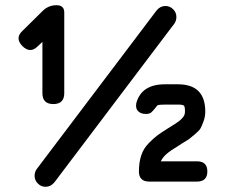

<svg xmlns="http://www.w3.org/2000/svg" viewBox="-20 -698 877 738"><path d="M143 -340V-537L125 -520Q96 -491 66 -521Q36 -552 67 -580L145 -657Q167 -678 197 -678Q227 -678 227 -650V-340Q227 -298 185 -298Q143 -298 143 -340ZM155 20Q138 20 125.5 7.5Q113 -5 113 -22Q113 -37 121 -48L582 -658Q596 -675 616 -675Q633 -675 645.5 -662.5Q658 -650 658 -633Q658 -618 650 -607L189 3Q175 20 155 20ZM737 0H554Q514 0 514 -39Q514 -74 523 -101Q532 -128 552.5 -148.5Q573 -169 586 -178.5Q599 -188 626 -205Q657 -224 667 -231.5Q677 -239 684 -248Q691 -257 691 -269Q691 -288 687 -292Q683 -296 664 -296H614Q590 -296 585 -293Q568 -271 561 -265.5Q554 -260 541 -260Q521 -260 510.5 -271Q500 -282 504 -302Q524 -374 614 -374H664Q769 -374 769 -269Q769 -250 762.5 -232Q756 -214 751 -205Q746 -196 727.5 -180.5Q709 -165 705.5 -162.5Q702 -160 677 -145Q671 -141 668 -139Q635 -119 620.5 -106.5Q606 -94 598 -78H737Q777 -78 777 -39Q777 0 737 0Z"/></svg>

Font: Jura
Style: Bold
Weight: 700
Designer: Daniel Johnson, Alexei Vanyashin
Foundry: Daniel Johnson
Version: Version 5.103